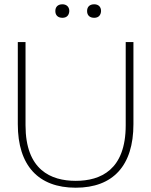

<svg xmlns="http://www.w3.org/2000/svg" viewBox="-20 -866 705 895"><path d="M63 -670V-287C63 -94 159 9 333 9C507 9 602 -94 602 -287V-670H566V-282C566 -74 449 -23 333 -23C217 -23 99 -74 99 -282V-670ZM238 -814C238 -796 249 -783 271 -783C292 -783 302 -796 303 -814V-815C303 -834 290 -846 271 -846C249 -846 238 -833 238 -815ZM386 -814C386 -796 397 -783 419 -783C440 -783 450 -796 451 -814V-815C451 -834 439 -846 419 -846C397 -846 386 -833 386 -815Z"/></svg>

Font: LT Wave Text Thin
Style: Regular
Weight: 100
Designer: Daniel Lyons
Version: Version 2.5 (Glyphs App)